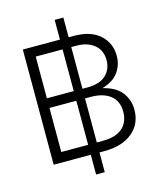

<svg xmlns="http://www.w3.org/2000/svg" viewBox="-139 -952 973 1174"><g transform="rotate(-15 347.0 -364.5)"><path d="M86 0V-729H321V-854H376V-729H408Q515 -729 573 -677Q631 -625 631 -544Q631 -487 599 -441.5Q567 -396 495 -375Q578 -355 614 -307Q650 -259 650 -198Q650 -107 584.5 -53.5Q519 0 406 0H376V125H321V0ZM321 -667H151V-403H321ZM408 -667H376V-403H408Q485 -403 524.5 -439.5Q564 -476 564 -534Q564 -597 521 -632Q478 -667 408 -667ZM321 -342H151V-63H321ZM411 -342H376V-63H411Q473 -63 510.5 -82Q548 -101 564.5 -132.5Q581 -164 581 -203Q581 -271 536 -306.5Q491 -342 411 -342Z"/></g></svg>

Font: BDO Grotesk Light
Style: Regular
Weight: 300
Designer: Deni Anggara
Foundry: Lokal Container
Version: Version 2.000